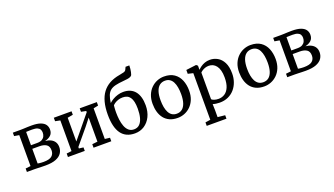

<svg xmlns="http://www.w3.org/2000/svg" viewBox="-86 -1589 4445 2554"><g transform="rotate(-20 2136.0 -312.0)"><path d="M301.2 4Q277.9 4 247.7 3Q217.4 2 189.8 1Q162.1 0 145.4 0H38.8V-48.9L110.8 -57.2V-495.4L41.6 -506.7V-555.3H154Q171 -555.3 196.9 -556.5Q222.8 -557.7 251.6 -558.9Q280.5 -560 305.5 -560Q386.4 -560 433.4 -542.5Q480.5 -524.9 500.9 -494.6Q521.2 -464.3 521.2 -426.1Q521.2 -374.6 489.6 -345.2Q457.9 -315.8 406.7 -304.2Q453.4 -299.8 487 -282.4Q520.7 -265.1 538.8 -235.6Q556.9 -206.2 556.9 -165Q556.9 -118 531.9 -79.7Q506.8 -41.3 450.8 -18.6Q394.8 4 301.2 4ZM293.9 -49.6Q377 -49.6 411.3 -78.8Q445.5 -108 445.5 -159Q445.5 -218.1 408.5 -241.3Q371.5 -264.5 312.7 -264.5H211.2V-57.2Q219 -55.3 232 -53.6Q245.1 -52 261.2 -50.8Q277.3 -49.6 293.9 -49.6ZM211.2 -315.7H299.9Q342.7 -315.7 368.1 -330.5Q393.4 -345.4 404.7 -369.3Q416 -393.3 416 -420.7Q416 -445.9 405.5 -465.2Q395.1 -484.4 369.2 -495.4Q343.2 -506.4 296.1 -506.4Q274.7 -506.4 252.9 -505.8Q231 -505.3 211.2 -504.1Z M619.8 0V-49.6L691.2 -58.1V-492.1L621.7 -506.2V-555.3H872.7V-506.2L795.3 -492.1V-156L868.1 -243.9L1058.1 -475.1V-492.1L988.3 -506.2V-555.3H1230.4V-506.2L1162.2 -491.8V-58.1L1233.4 -49.6V0H982.1V-49.6L1058.1 -58.1V-399.2L979.7 -298.8L795.3 -77.5V-57.3L857.9 -49.6V0Z M1567.3 9.8Q1503.6 9.8 1455.3 -12.2Q1407 -34.2 1374.7 -78.5Q1342.4 -122.8 1326.1 -189.9Q1309.9 -256.9 1309.9 -347.1Q1309.9 -447.4 1330.1 -523.9Q1350.2 -600.5 1390.7 -654.8Q1431.2 -709.2 1492.7 -743.1Q1554.1 -776.9 1636.8 -791Q1674.1 -797.3 1699.2 -804.4Q1724.3 -811.5 1732.8 -829L1750.5 -866H1803.5Q1803.5 -841.6 1800.8 -818Q1798.1 -794.4 1793.5 -773.7Q1788.9 -753 1782.9 -736.7Q1775.3 -723.7 1758.6 -716.2Q1742 -708.7 1716.9 -704.9Q1691.8 -701.2 1658.7 -698.5Q1590.6 -692.9 1544.7 -681.9Q1498.8 -670.9 1470 -647.9Q1441.3 -624.9 1425.2 -584.7Q1409.2 -544.4 1400.9 -480.1Q1425 -502.9 1457.3 -521.5Q1489.6 -540.1 1527.6 -551.4Q1565.5 -562.7 1605.2 -562.7Q1660 -562.7 1701.3 -544.7Q1742.6 -526.7 1770.7 -492Q1798.7 -457.4 1812.9 -407.5Q1827.1 -357.7 1827.1 -294.1Q1827.1 -203.4 1793.3 -135Q1759.4 -66.6 1700.9 -28.4Q1642.4 9.8 1567.3 9.8ZM1573.9 -44.8Q1621.9 -44.8 1652.5 -74.7Q1683.1 -104.6 1697.9 -159.1Q1712.6 -213.5 1712.6 -286.8Q1712.6 -343.7 1703.7 -383.7Q1694.7 -423.7 1677.2 -448.6Q1659.6 -473.6 1633.7 -485Q1607.8 -496.5 1573.4 -496.5Q1538.6 -496.5 1509.2 -486.5Q1479.9 -476.5 1459.3 -462.5Q1438.7 -448.5 1429.4 -436.4Q1428 -421.8 1426.6 -404.5Q1425.2 -387.1 1424.6 -369.3Q1424 -351.5 1424 -335.3Q1424 -285.3 1430.5 -234Q1436.9 -182.7 1453.3 -139.9Q1469.6 -97.2 1498.9 -71Q1528.2 -44.8 1573.9 -44.8Z M1919.4 -279.3Q1919.4 -349.6 1941.4 -403.7Q1963.5 -457.8 2001.2 -494.8Q2038.9 -531.9 2086.1 -550.9Q2133.3 -570 2183.8 -570Q2271.4 -570 2327.4 -531.6Q2383.3 -493.2 2410.2 -427.5Q2437.1 -361.8 2437.1 -279.7Q2437.1 -209.1 2415.1 -154.8Q2393 -100.5 2355.3 -63.6Q2317.6 -26.7 2270.3 -7.9Q2223.1 11 2172.6 11Q2107 11 2059.1 -11Q2011.2 -33.1 1980.3 -72.5Q1949.4 -111.9 1934.4 -164.8Q1919.4 -217.7 1919.4 -279.3ZM2179 -46Q2224.2 -46 2255.9 -71Q2287.6 -96 2304.4 -146.3Q2321.2 -196.6 2321.2 -272Q2321.2 -323.5 2313.4 -367.5Q2305.7 -411.5 2289 -444.2Q2272.4 -476.8 2245.3 -494.9Q2218.1 -513 2179 -513Q2133.7 -513 2101.5 -488Q2069.4 -463 2052.3 -412.9Q2035.3 -362.9 2035.3 -287Q2035.3 -235 2043.4 -191Q2051.5 -147 2068.5 -114.4Q2085.6 -81.8 2112.9 -63.9Q2140.3 -46 2179 -46Z M2496.2 242V192.8L2568.3 181.9V-478.1L2495.5 -495.3V-549.8L2638.2 -567.6H2640.2L2660.8 -550.1V-491.2Q2677.1 -509.2 2702.4 -527.4Q2727.6 -545.6 2760.9 -557.8Q2794.2 -570 2834.3 -570Q2890.9 -570 2940.9 -542.1Q2990.9 -514.1 3021.8 -454.1Q3052.7 -394 3052.7 -297.4Q3052.7 -234.1 3033.1 -178.3Q3013.4 -122.5 2976.2 -79.8Q2939 -37.1 2885.9 -13Q2832.8 11 2765.8 11Q2741.7 11 2714.3 7Q2686.8 3.1 2669.3 -3.3L2671.6 80.6V181.9L2775.4 192.8V242ZM2769.5 -41.5Q2817.3 -41.5 2856.1 -66.5Q2895 -91.4 2917.9 -144.5Q2940.9 -197.6 2940.9 -282.6Q2940.9 -340.2 2929.5 -381.5Q2918.1 -422.8 2897.7 -449.1Q2877.3 -475.4 2850.7 -487.8Q2824.1 -500.1 2793.8 -500.1Q2766 -500.1 2742.1 -492Q2718.2 -483.9 2700 -471.9Q2681.8 -459.9 2671.6 -448.4V-71.7Q2679 -60.9 2706.4 -51.2Q2733.8 -41.5 2769.5 -41.5Z M3144.4 -279.3Q3144.4 -349.6 3166.4 -403.7Q3188.5 -457.8 3226.2 -494.8Q3263.9 -531.9 3311.1 -550.9Q3358.3 -570 3408.8 -570Q3496.4 -570 3552.4 -531.6Q3608.3 -493.2 3635.2 -427.5Q3662.1 -361.8 3662.1 -279.7Q3662.1 -209.1 3640.1 -154.8Q3618 -100.5 3580.3 -63.6Q3542.6 -26.7 3495.3 -7.9Q3448.1 11 3397.6 11Q3332 11 3284.1 -11Q3236.2 -33.1 3205.3 -72.5Q3174.4 -111.9 3159.4 -164.8Q3144.4 -217.7 3144.4 -279.3ZM3404 -46Q3449.2 -46 3480.9 -71Q3512.6 -96 3529.4 -146.3Q3546.2 -196.6 3546.2 -272Q3546.2 -323.5 3538.4 -367.5Q3530.7 -411.5 3514 -444.2Q3497.4 -476.8 3470.3 -494.9Q3443.1 -513 3404 -513Q3358.7 -513 3326.5 -488Q3294.4 -463 3277.3 -412.9Q3260.3 -362.9 3260.3 -287Q3260.3 -235 3268.4 -191Q3276.5 -147 3293.5 -114.4Q3310.6 -81.8 3337.9 -63.9Q3365.3 -46 3404 -46Z M3986.7 4Q3963.4 4 3933.2 3Q3902.9 2 3875.3 1Q3847.6 0 3830.9 0H3724.3V-48.9L3796.3 -57.2V-495.4L3727.1 -506.7V-555.3H3839.5Q3856.5 -555.3 3882.4 -556.5Q3908.3 -557.7 3937.1 -558.9Q3966 -560 3991 -560Q4071.9 -560 4118.9 -542.5Q4166 -524.9 4186.4 -494.6Q4206.7 -464.3 4206.7 -426.1Q4206.7 -374.6 4175.1 -345.2Q4143.4 -315.8 4092.2 -304.2Q4138.9 -299.8 4172.5 -282.4Q4206.2 -265.1 4224.3 -235.6Q4242.4 -206.2 4242.4 -165Q4242.4 -118 4217.4 -79.7Q4192.3 -41.3 4136.3 -18.6Q4080.3 4 3986.7 4ZM3979.4 -49.6Q4062.5 -49.6 4096.8 -78.8Q4131 -108 4131 -159Q4131 -218.1 4094 -241.3Q4057 -264.5 3998.2 -264.5H3896.7V-57.2Q3904.5 -55.3 3917.5 -53.6Q3930.6 -52 3946.7 -50.8Q3962.8 -49.6 3979.4 -49.6ZM3896.7 -315.7H3985.4Q4028.2 -315.7 4053.6 -330.5Q4078.9 -345.4 4090.2 -369.3Q4101.5 -393.3 4101.5 -420.7Q4101.5 -445.9 4091 -465.2Q4080.6 -484.4 4054.7 -495.4Q4028.7 -506.4 3981.6 -506.4Q3960.2 -506.4 3938.4 -505.8Q3916.5 -505.3 3896.7 -504.1Z"/></g></svg>

Font: Merriweather Light
Style: Regular
Weight: 300
Designer: Eben Sorkin
Foundry: Eben Sorkin
Version: Version 2.100